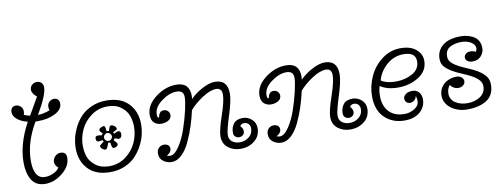

<svg xmlns="http://www.w3.org/2000/svg" viewBox="-59 -1014 3525 1342"><g transform="rotate(-10 1703.0 -343.5)"><path d="M200 -430H181Q101 -293 101 -165Q101 -37 181 -37Q211 -37 242 -51.5Q273 -66 282 -87Q259 -104 259 -129Q259 -151 275.5 -168Q292 -185 314 -185Q356 -185 356 -144Q356 -84 297.5 -36.5Q239 11 175 11Q108 11 78.5 -37.5Q49 -86 49 -161Q49 -294 128 -438Q83 -449 55 -472Q27 -495 27 -524Q27 -541 36.5 -552.5Q46 -564 64 -564Q83 -564 98 -550.5Q113 -537 113 -514Q113 -505 109 -490Q131 -481 151 -477Q219 -595 222 -601Q208 -610 198 -625Q188 -640 188 -653Q188 -675 203 -688Q218 -701 237 -701Q256 -701 269 -689Q282 -677 282 -655Q282 -602 206 -472Q243 -473 291 -490Q287 -505 287 -514Q287 -537 302 -550.5Q317 -564 336 -564Q354 -564 363.5 -552.5Q373 -541 373 -524Q373 -483 322.5 -456.5Q272 -430 200 -430Z M636 9Q534 9 479.5 -48.5Q425 -106 425 -198Q425 -231 433.5 -268Q442 -305 462 -345Q482 -385 512 -416.5Q542 -448 589 -468.5Q636 -489 693 -489Q795 -489 850 -431.5Q905 -374 905 -282Q905 -249 896.5 -211.5Q888 -174 867 -134.5Q846 -95 816.5 -63.5Q787 -32 740 -11.5Q693 9 636 9ZM636 -33Q703 -33 754 -71.5Q805 -110 829 -164Q853 -218 853 -274Q853 -317 840 -353.5Q827 -390 790 -418.5Q753 -447 695 -447Q628 -447 576.5 -408.5Q525 -370 501 -316Q477 -262 477 -206Q477 -163 490 -126.5Q503 -90 540.5 -61.5Q578 -33 636 -33ZM630 -266Q610 -284 610 -292Q610 -301 622 -308.5Q634 -316 645 -316Q650 -316 653 -309.5Q656 -303 657 -291Q658 -279 658 -278Q667 -278 675 -276Q676 -277 679.5 -289Q683 -301 687 -306.5Q691 -312 696 -312Q708 -312 720 -302Q732 -292 732 -281Q732 -275 701 -261Q706 -256 707 -251Q731 -263 737 -263Q756 -263 756 -241Q756 -210 731 -210Q728 -210 706 -219Q705 -216 696 -207Q719 -184 719 -176Q719 -166 708.5 -159.5Q698 -153 686 -153Q675 -153 670 -196Q663 -194 656 -196Q655 -195 650 -180.5Q645 -166 640 -159Q635 -152 630 -152Q619 -152 607 -162Q595 -172 595 -183Q595 -187 626 -210Q622 -214 618 -222Q613 -217 590 -217Q574 -217 574 -239Q574 -258 591 -258Q614 -258 619 -254Q623 -262 630 -266ZM641 -255Q633 -247 633 -236Q633 -225 641.5 -216.5Q650 -208 661 -208Q672 -208 680.5 -216.5Q689 -225 689 -236Q689 -247 680.5 -255.5Q672 -264 661 -264Q650 -264 641 -255Z M1077 -80Q1077 -54 1044 -36Q1056 -31 1067 -31Q1098 -31 1131 -80Q1164 -129 1186.5 -195Q1209 -261 1223.5 -323.5Q1238 -386 1238 -418Q1238 -465 1188 -465Q1136 -465 1080 -423.5Q1024 -382 1024 -331Q1024 -307 1036 -307Q1037 -307 1039 -318.5Q1041 -330 1050 -341Q1059 -352 1077 -352Q1094 -352 1106 -340.5Q1118 -329 1118 -312Q1118 -288 1096 -275Q1074 -262 1046 -262Q1016 -262 995.5 -280Q975 -298 975 -336Q975 -405 1045 -459Q1115 -513 1194 -513Q1288 -513 1288 -416Q1288 -413 1286 -395Q1321 -431 1372.5 -458.5Q1424 -486 1463 -486Q1553 -486 1553 -387Q1553 -338 1520.5 -236.5Q1488 -135 1488 -103Q1488 -72 1510 -55.5Q1532 -39 1564 -39Q1600 -39 1628.5 -61.5Q1657 -84 1657 -122Q1657 -143 1644.5 -154.5Q1632 -166 1615 -166Q1603 -166 1594.5 -160.5Q1586 -155 1586 -147Q1603 -133 1603 -111Q1603 -94 1591.5 -84.5Q1580 -75 1565 -75Q1549 -75 1537.5 -85Q1526 -95 1526 -113Q1526 -150 1546 -176.5Q1566 -203 1611 -203Q1647 -203 1674.5 -178.5Q1702 -154 1702 -117Q1702 -59 1660 -26Q1618 7 1562 7Q1510 7 1473 -22Q1436 -51 1436 -103Q1436 -145 1470 -244Q1504 -343 1504 -389Q1504 -435 1463 -435Q1421 -435 1364.5 -398Q1308 -361 1272 -319Q1260 -264 1243 -211.5Q1226 -159 1201.5 -105.5Q1177 -52 1143 -19Q1109 14 1071 14Q1038 14 1011.5 -5.5Q985 -25 985 -61Q985 -87 1000.5 -101Q1016 -115 1036 -115Q1054 -115 1065.5 -106Q1077 -97 1077 -80Z M1856 -80Q1856 -54 1823 -36Q1835 -31 1846 -31Q1877 -31 1910 -80Q1943 -129 1965.5 -195Q1988 -261 2002.5 -323.5Q2017 -386 2017 -418Q2017 -465 1967 -465Q1915 -465 1859 -423.5Q1803 -382 1803 -331Q1803 -307 1815 -307Q1816 -307 1818 -318.5Q1820 -330 1829 -341Q1838 -352 1856 -352Q1873 -352 1885 -340.5Q1897 -329 1897 -312Q1897 -288 1875 -275Q1853 -262 1825 -262Q1795 -262 1774.5 -280Q1754 -298 1754 -336Q1754 -405 1824 -459Q1894 -513 1973 -513Q2067 -513 2067 -416Q2067 -413 2065 -395Q2100 -431 2151.5 -458.5Q2203 -486 2242 -486Q2332 -486 2332 -387Q2332 -338 2299.5 -236.5Q2267 -135 2267 -103Q2267 -72 2289 -55.5Q2311 -39 2343 -39Q2379 -39 2407.5 -61.5Q2436 -84 2436 -122Q2436 -143 2423.5 -154.5Q2411 -166 2394 -166Q2382 -166 2373.5 -160.5Q2365 -155 2365 -147Q2382 -133 2382 -111Q2382 -94 2370.5 -84.5Q2359 -75 2344 -75Q2328 -75 2316.5 -85Q2305 -95 2305 -113Q2305 -150 2325 -176.5Q2345 -203 2390 -203Q2426 -203 2453.5 -178.5Q2481 -154 2481 -117Q2481 -59 2439 -26Q2397 7 2341 7Q2289 7 2252 -22Q2215 -51 2215 -103Q2215 -145 2249 -244Q2283 -343 2283 -389Q2283 -435 2242 -435Q2200 -435 2143.5 -398Q2087 -361 2051 -319Q2039 -264 2022 -211.5Q2005 -159 1980.5 -105.5Q1956 -52 1922 -19Q1888 14 1850 14Q1817 14 1790.5 -5.5Q1764 -25 1764 -61Q1764 -87 1779.5 -101Q1795 -115 1815 -115Q1833 -115 1844.5 -106Q1856 -97 1856 -80Z M2829 -144Q2827 -128 2813.5 -116Q2800 -104 2783 -104Q2768 -104 2757.5 -113.5Q2747 -123 2747 -140Q2747 -158 2765 -171Q2783 -184 2811 -184Q2841 -184 2858 -164Q2875 -144 2875 -114Q2875 -60 2834.5 -24.5Q2794 11 2724 11Q2640 11 2584 -42Q2528 -95 2528 -195Q2528 -266 2558.5 -333.5Q2589 -401 2648.5 -446.5Q2708 -492 2781 -492Q2852 -492 2891.5 -458.5Q2931 -425 2931 -377Q2931 -306 2867 -265Q2803 -224 2719 -224Q2642 -224 2593 -257Q2583 -227 2583 -188Q2583 -116 2622 -75Q2661 -34 2732 -34Q2769 -34 2802.5 -54.5Q2836 -75 2836 -110Q2836 -130 2829 -144ZM2607 -294Q2644 -268 2710 -268Q2778 -268 2829.5 -297.5Q2881 -327 2881 -382Q2881 -447 2795 -447Q2728 -447 2676 -402Q2624 -357 2607 -294Z M3214 -349Q3214 -364 3226.5 -374.5Q3239 -385 3257 -385Q3284 -385 3297 -375Q3305 -389 3305 -400Q3305 -413 3297 -424.5Q3289 -436 3275.5 -444Q3262 -452 3245 -456.5Q3228 -461 3210 -461Q3160 -461 3126.5 -442Q3093 -423 3093 -378Q3093 -351 3113 -332Q3133 -313 3162.5 -298Q3192 -283 3227 -268.5Q3262 -254 3291.5 -236Q3321 -218 3341 -193.5Q3361 -169 3361 -133Q3361 -58 3308 -23.5Q3255 11 3168 11Q3137 11 3108 2Q3079 -7 3056.5 -23.5Q3034 -40 3020.5 -63Q3007 -86 3007 -115Q3007 -139 3016.5 -160Q3026 -181 3043 -196Q3060 -211 3083 -219.5Q3106 -228 3133 -228Q3153 -228 3167.5 -216.5Q3182 -205 3182 -188Q3182 -171 3167.5 -159.5Q3153 -148 3133 -148Q3116 -148 3099.5 -157.5Q3083 -167 3078 -180Q3057 -157 3057 -120Q3057 -99 3066.5 -82.5Q3076 -66 3092.5 -55Q3109 -44 3131 -38Q3153 -32 3177 -32Q3203 -32 3226.5 -38.5Q3250 -45 3268 -57Q3286 -69 3296.5 -87Q3307 -105 3307 -128Q3307 -157 3287 -177Q3267 -197 3237 -213Q3207 -229 3172.5 -243Q3138 -257 3108 -274.5Q3078 -292 3058 -314Q3038 -336 3038 -369Q3038 -403 3051.5 -428Q3065 -453 3088.5 -469.5Q3112 -486 3142.5 -493.5Q3173 -501 3207 -501Q3267 -501 3306.5 -474.5Q3346 -448 3346 -393Q3346 -363 3324 -338Q3302 -313 3263 -313Q3243 -313 3228.5 -322.5Q3214 -332 3214 -349Z"/></g></svg>

Font: Bonbon
Style: Regular
Weight: 400
Designer: Ksenia Erulevich
Foundry: Cyreal (www.cyreal.org)
Version: Version 1.000